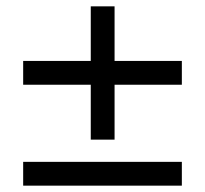

<svg xmlns="http://www.w3.org/2000/svg" viewBox="-20 -585 646 605"><path d="M341 -145V-318H553V-393H341V-565H266V-393H53V-318H266V-145ZM553 0V-75H53V0Z"/></svg>

Font: Plus Jakarta Sans
Style: Regular
Weight: 400
Designer: Gumpita Rahayu
Foundry: Tokotype
Version: Version 2.071;gftools[0.9.30]